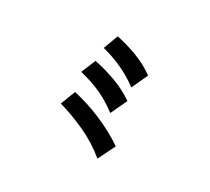

<svg xmlns="http://www.w3.org/2000/svg" viewBox="-136 -885 1272 1163"><g transform="rotate(30 500.0 -303.5)"><path d="M650 48Q571 -18 476 -61.5Q381 -105 291 -130L331 -234Q376 -224 425 -208.5Q474 -193 522.5 -172.5Q571 -152 618.5 -127Q666 -102 709 -72ZM579 -230Q518 -277 452.5 -307.5Q387 -338 302 -358L344 -459Q416 -445 492 -417.5Q568 -390 633 -345ZM612 -428Q555 -471 490 -501.5Q425 -532 348 -552L386 -655Q420 -648 457 -637.5Q494 -627 530.5 -613Q567 -599 601 -581Q635 -563 664 -541Z"/></g></svg>

Font: NanumGothicCoding
Style: Bold
Weight: 700
Monospace: yes
Designer: Kwon Bruce; Nicolas Noh; Sung-woo Choi; Go-un Cha; Soo-hyun Park;
Foundry: NHN Corporation
Version: Version 2.000;PS 1;hotconv 1.0.49;makeotf.lib2.0.14853